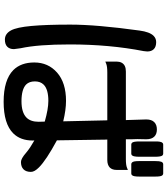

<svg xmlns="http://www.w3.org/2000/svg" viewBox="48 -881 904 1040"><g transform="rotate(90 500.0 -361.0)"><path d="M746.1 -749Q746.1 -765.6 747.3 -772.9Q748.5 -780.3 750 -783.4Q751.5 -786.6 753.2 -788.3Q754.9 -790 755.9 -790.8Q756.8 -791.5 757.8 -792Q760.3 -793 762.7 -793H812.5Q817.4 -793 821.8 -789.1Q829.1 -781.2 829.1 -749V-664.1Q829.1 -647.5 827.1 -637.7Q824.7 -624.5 817.4 -621.1Q814.9 -620.1 812.5 -620.1H762.7Q757.8 -620.1 753.4 -624Q746.1 -631.8 746.1 -664.1ZM852.5 -749Q852.5 -763.7 853.3 -768.8Q854 -773.9 854.5 -775.4Q856 -785.2 860.1 -789.1Q864.3 -793 869.1 -793H919.9Q924.8 -793 929 -789.1Q933.1 -785.2 934.8 -775.4Q936.5 -765.6 936.5 -749V-664.1Q936.5 -647.5 934.6 -637.7Q932.1 -624.5 924.8 -621.1Q922.4 -620.1 919.9 -620.1H869.1Q864.3 -620.1 860.1 -624Q856 -627.9 854.2 -637.7Q852.5 -647.5 852.5 -664.1ZM208 -754.9Q233.4 -754.9 246.1 -742.2Q258.8 -729.5 258.8 -707V-706.5L256.8 -687Q220.7 -502 220.7 -287.1Q220.7 -115.2 241.2 -21L246.1 15.1V15.6Q246.1 38.6 233.2 51.5Q220.2 64.5 194.3 64.5Q162.6 64.5 144.5 31.2Q127.9 0.5 120.6 -79.1Q113.3 -158.7 113.3 -289.1Q113.3 -432.1 145.5 -665Q152.8 -719.2 173.8 -740.7Q188 -754.9 208 -754.9ZM526.4 -170.9Q463.9 -170.9 438.5 -145.5Q420.9 -127.9 420.9 -97.9Q420.9 -67.9 437.5 -50.8Q463.4 -25.4 528.3 -25.4Q589.8 -25.4 617.2 -52.7Q639.6 -75.2 639.6 -118.2L638.7 -151.4Q570.8 -170.9 526.4 -170.9ZM526.4 -266.6Q574.7 -266.6 637.2 -251.5L631.8 -490.2H373Q339.8 -490.2 325.7 -484.4L313.5 -479.5V-540.5Q314 -573.2 337.4 -585Q349.6 -590.8 367.2 -590.8H630.4L627 -701.2Q627 -730 641.4 -744.4Q655.8 -758.8 680.9 -758.8Q706.1 -758.8 719.7 -745.1Q734.4 -730.5 734.4 -701.2L733.4 -653.3L734.4 -620.1V-590.8H841.8Q874 -590.8 888.2 -596.7L900.4 -601.6V-540.5Q900.4 -517.1 887.7 -503.9Q873.5 -490.2 846.7 -490.2H735.8L736.3 -480.5L740.2 -217.3Q847.7 -159.2 886.7 -120.1Q898.9 -107.9 905 -97.2Q911.1 -86.4 911.1 -76.2Q911.1 -50.3 897.2 -36.4Q883.3 -22.5 857.4 -22.5Q848.6 -22.5 836.2 -29.3Q823.7 -36.1 805.7 -51.8Q782.2 -71.8 740.7 -95.2L741.2 -86.9Q741.2 -19.5 702.1 19.5Q650.4 71.3 531.5 71.3Q412.6 71.3 359.4 18.6Q318.4 -22.9 318.4 -94.7Q318.4 -169.9 373.3 -218.3Q428.2 -266.6 526.4 -266.6Z"/></g></svg>

Font: YuPearl-SemiBold
Style: SemiBold
Weight: 600
Designer: Max Yao
Foundry: Max-Everyday
Version: Version 1.011; ttfautohint (v1.8.3)